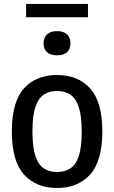

<svg xmlns="http://www.w3.org/2000/svg" viewBox="-20 -926 568 956"><path d="M264 10Q160.5 10 99.8 -56.5Q39 -123 39 -271Q39 -419 99.2 -485.8Q159.5 -552.5 264 -552.5Q368.5 -552.5 429 -485.5Q489.5 -418.5 489.5 -271.5Q489.5 -124 428.8 -57Q368 10 264 10ZM264 -69.5Q302 -69.5 329.8 -87.2Q357.5 -105 372.2 -148.5Q387 -192 387 -269.5Q387 -349 372 -393.2Q357 -437.5 329.5 -455.2Q302 -473 264 -473Q226.5 -473 199 -455.5Q171.5 -438 156.5 -394.2Q141.5 -350.5 141.5 -272.5Q141.5 -193.5 156.2 -149.2Q171 -105 198.5 -87.2Q226 -69.5 264 -69.5ZM264 -650.5Q231 -650.5 214 -666.2Q197 -682 197 -710Q197 -738.5 214 -754.8Q231 -771 264 -771Q297 -771 314 -754.8Q331 -738.5 331 -710Q331 -682 314 -666.2Q297 -650.5 264 -650.5ZM110 -840V-906.5H418V-840Z"/></svg>

Font: Encode Sans SmCnd Md
Style: Regular
Weight: 500
Width: 4
Designer: Multiple Designers
Foundry: Impallari Type
Version: Version 3.002; ttfautohint (v1.8.3) -l 8 -r 50 -G 200 -x 14 